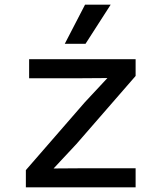

<svg xmlns="http://www.w3.org/2000/svg" viewBox="-20 -804 690 824"><path d="M91 0V-74L344 -365L441 -469L297 -468H105V-550H562V-478L308 -186L210 -81L354 -82H562V0ZM258 -616 345 -784H455L347 -616Z"/></svg>

Font: Azeret Mono Thin
Style: Regular
Weight: 400
Version: Version 1.002